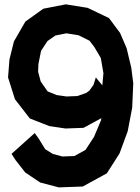

<svg xmlns="http://www.w3.org/2000/svg" viewBox="-20 -834 627 861"><path d="M547.9 -617.7 568.8 -529.8 577.6 -460.4 572.8 -351.1 552.7 -245.6 516.1 -146 459 -56.6 351.1 2.4 243.7 6.3 160.2 -15.6 93.3 -60.5 50.3 -115.2 31.7 -144 135.7 -237.3 153.3 -212.9 182.6 -165 216.3 -144 259.3 -132.3 313.5 -134.3 363.3 -161.6 401.9 -220.7 433.1 -294.9 434.6 -304.2 354.5 -260.7 273.4 -257.8 201.2 -268.6 113.8 -302.7 46.9 -389.2 16.1 -486.8 22.5 -567.9 42.5 -648.4 93.8 -737.3 174.3 -794.9 274.9 -814.5 373 -798.8 468.8 -752.9 518.6 -686ZM409.7 -486.8 439 -451.2 443.8 -505.9 432.1 -573.7 402.8 -623.5 381.3 -651.4 332.5 -675.8 277.8 -684.6 228.5 -674.8 192.9 -649.9 164.1 -606 152.3 -546.9 150.9 -512.2 162.6 -468.3 193.4 -424.3 233.9 -407.7 278.3 -401.4 327.1 -403.3 366.2 -417 380.9 -427.7 399.4 -453.6Z"/></svg>

Font: Gap Sans
Style: Black
Weight: 400
Designer: Alexandre Liziard and Etienne Ozeray
Foundry: Interstices.io
Version: Version 1.6.1 - December 3. 2014